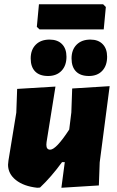

<svg xmlns="http://www.w3.org/2000/svg" viewBox="-20 -883 554 907"><path d="M467 -863 480 -850 470 -744H167L154 -756L164 -863ZM214 -696Q252 -696 273 -674.5Q294 -653 294 -615Q294 -573 270.5 -548.5Q247 -524 207 -524Q167 -524 146 -545.5Q125 -567 125 -607Q125 -648 149 -672Q173 -696 214 -696ZM407 -696Q444 -696 465 -674.5Q486 -653 486 -615Q486 -573 463 -548.5Q440 -524 400 -524Q360 -524 339 -545.5Q318 -567 318 -607Q318 -648 342 -672Q366 -696 407 -696ZM242 -474 200 -212 199 -199Q199 -176 217 -176Q245 -176 307 -271L317 -352L321 -465L498 -476L451 -116L447 -7L270 4L286 -117H273Q222 -47 169 3L156 4Q92 -3 55 -32.5Q18 -62 18 -105L20 -125L57 -351L61 -463Z"/></svg>

Font: Alegreya Sans SC Black
Style: Italic
Weight: 900
Italic angle: -7°
Designer: Juan Pablo del Peral
Foundry: Huerta Tipografica
Version: Version 2.007